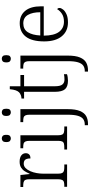

<svg xmlns="http://www.w3.org/2000/svg" viewBox="567 -1358 1030 2205"><g transform="rotate(-90 1082.5 -255.0)"><path d="M40 0V-32H52Q78 -32 94.5 -36.5Q111 -41 119 -57Q127 -73 127 -107V-433Q127 -465 119 -480Q111 -495 93.5 -499.5Q76 -504 47 -504H38V-536H176L187 -431H191Q203 -461 219.5 -487Q236 -513 262 -529Q288 -545 329 -545Q376 -545 401 -525.5Q426 -506 426 -474Q426 -451 412 -436Q398 -421 366 -421Q366 -449 359.5 -466Q353 -483 340 -490.5Q327 -498 306 -498Q277 -498 255.5 -477Q234 -456 219.5 -422.5Q205 -389 198 -350Q191 -311 191 -274V-104Q191 -71 199 -56Q207 -41 224 -36.5Q241 -32 266 -32H297V0Z M468 0V-32H488Q517 -32 534.5 -36Q552 -40 560 -55Q568 -70 568 -102V-431Q568 -464 560 -479.5Q552 -495 535.5 -499.5Q519 -504 493 -504H483V-536H632V-105Q632 -72 640 -56.5Q648 -41 665.5 -36.5Q683 -32 712 -32H733V0ZM596 -646Q578 -646 566 -657Q554 -668 554 -698Q554 -728 566 -739Q578 -750 596 -750Q613 -750 625 -739Q637 -728 637 -698Q637 -668 625 -657Q613 -646 596 -646Z M748 240V203H757Q792 203 817 185.5Q842 168 855 125.5Q868 83 868 9V-431Q868 -464 860 -479.5Q852 -495 835.5 -499.5Q819 -504 793 -504H783V-536H932V8Q932 97 910.5 148Q889 199 851.5 219.5Q814 240 764 240ZM896 -646Q878 -646 866 -657Q854 -668 854 -698Q854 -728 866 -739Q878 -750 896 -750Q914 -750 925.5 -739Q937 -728 937 -698Q937 -668 925.5 -657Q914 -646 896 -646Z M1259 10Q1191 10 1161 -24Q1131 -58 1131 -143V-494H1054V-524Q1073 -524 1092 -531Q1111 -538 1125 -551Q1139 -565 1148 -590Q1157 -615 1161 -658H1195V-536H1324V-494H1195V-137Q1195 -80 1214.5 -55Q1234 -30 1272 -30Q1289 -30 1303 -31.5Q1317 -33 1333 -36V-1Q1319 4 1298.5 7Q1278 10 1259 10Z M1363 240V203H1372Q1407 203 1432 185.5Q1457 168 1470 125.5Q1483 83 1483 9V-431Q1483 -464 1475 -479.5Q1467 -495 1450.5 -499.5Q1434 -504 1408 -504H1398V-536H1547V8Q1547 97 1525.5 148Q1504 199 1466.5 219.5Q1429 240 1379 240ZM1511 -646Q1493 -646 1481 -657Q1469 -668 1469 -698Q1469 -728 1481 -739Q1493 -750 1511 -750Q1529 -750 1540.5 -739Q1552 -728 1552 -698Q1552 -668 1540.5 -657Q1529 -646 1511 -646Z M1928 10Q1827 10 1768.5 -61.5Q1710 -133 1710 -263Q1710 -404 1764.5 -474Q1819 -544 1919 -544Q2009 -544 2061 -481Q2113 -418 2113 -299V-268H1776Q1777 -149 1819.5 -92.5Q1862 -36 1937 -36Q1991 -36 2026.5 -59Q2062 -82 2080 -114Q2086 -111 2090 -104Q2094 -97 2094 -87Q2094 -69 2076 -46Q2058 -23 2021 -6.5Q1984 10 1928 10ZM2045 -308Q2045 -396 2014.5 -449.5Q1984 -503 1917 -503Q1849 -503 1816 -451.5Q1783 -400 1778 -308Z"/></g></svg>

Font: Noto Serif Armenian Light
Style: Regular
Weight: 300
Version: Version 2.007